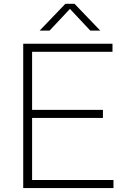

<svg xmlns="http://www.w3.org/2000/svg" viewBox="-20 -964 646 984"><path d="M99 0V-740H556.5V-698.5H144.5V-41.5H561.5V0ZM127.5 -359.5V-401H507.5V-359.5ZM183 -807 315 -944.5H362L494 -807H443L330 -927.5H347L234 -807Z"/></svg>

Font: Encode Sans SemiExpanded ExtraLight
Style: Regular
Weight: 250
Width: 6
Designer: Multiple Designers
Foundry: Impallari Type
Version: Version 3.002